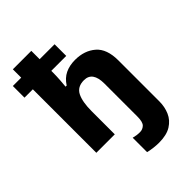

<svg xmlns="http://www.w3.org/2000/svg" viewBox="-284 -878 1236 1236"><g transform="rotate(-45 334.0 -260.0)"><path d="M408 240Q385 240 357 236.5Q329 233 311 228V97Q327 101 340 103Q353 105 370 105Q394 105 411.5 88.5Q429 72 429 22V-278Q429 -387 351 -387Q291 -387 268 -341.5Q245 -296 245 -211V0H77V-578H1V-684H77V-760H245V-684H381V-578H245V-563Q245 -531 242.5 -495.5Q240 -460 238 -441H248Q275 -483 313.5 -501.5Q352 -520 403 -520Q488 -520 543 -472.5Q598 -425 598 -320V53Q598 103 579.5 145.5Q561 188 519.5 214Q478 240 408 240Z"/></g></svg>

Font: Noto Sans ExtraBold
Style: Regular
Weight: 800
Designer: Monotype Design Team
Foundry: Monotype Imaging Inc.
Version: Version 2.007